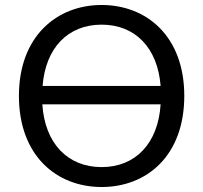

<svg xmlns="http://www.w3.org/2000/svg" viewBox="-20 -732 816 771"><path d="M720 -347C720 -106 569 19 388 19C208 19 56 -106 56 -347C56 -587 209 -712 388 -712C568 -712 720 -587 720 -347ZM388 -61C524 -61 615 -156 625 -313H150C160 -156 252 -61 388 -61ZM388 -633C253 -633 163 -540 151 -387H625C613 -540 523 -633 388 -633Z"/></svg>

Font: Repo Regular
Style: Regular
Weight: 400
Designer: Stefan Peev
Foundry: Context Ltd
Version: Version 1.502